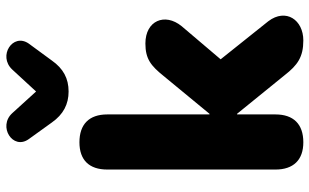

<svg xmlns="http://www.w3.org/2000/svg" viewBox="-210 -780 999 620"><g transform="rotate(-90 290.0 -470.5)"><path d="M304 -749C346 -749 378 -766 404 -803L459 -878C494 -929 419 -978 375 -931L304 -854L234 -931C191 -978 114 -929 150 -878L204 -803C230 -766 263 -749 304 -749ZM140 9C199 9 230 -23 230 -81V-205H232L357 -51C389 -10 415 9 469 9C535 9 574 -47 531 -104L408 -258L515 -384C559 -438 533 -501 459 -501C409 -501 387 -483 354 -442L232 -294H230V-624C230 -683 198 -714 140 -714C83 -714 52 -683 52 -624V-81C52 -23 83 9 140 9Z"/></g></svg>

Font: Nunito Black
Style: Regular
Weight: 900
Designer: Vernon Adams
Foundry: Vernon Adams
Version: Version 3.602